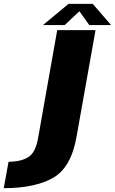

<svg xmlns="http://www.w3.org/2000/svg" viewBox="-180 -750 599 1000"><path d="M-160.5 230Q2.5 230 96.8 176Q191 122 219 -39.5L317.5 -593H118L18.5 -31.5Q5.5 45 -33.2 68.8Q-72 92.5 -135.5 92.5ZM44 -619.5H157L233.5 -691.5L285 -619.5H398.5L303 -730H177Z"/></svg>

Font: Anybody Thin ExtraBold
Style: Italic
Weight: 800
Italic angle: -10°
Version: Version 1.113;gftools[0.9.25]